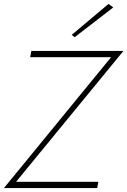

<svg xmlns="http://www.w3.org/2000/svg" viewBox="-30 -960 650 980"><path d="M124 -668H537L-10 0H466L472 -32H52L600 -700H130ZM548 -922 524 -940 336 -782 351 -770Z"/></svg>

Font: Jost* 200 Thin Italic
Style: Italic
Weight: 200
Italic angle: -10°
Version: Version 3.200; ttfautohint (v0.97) -l 8 -r 50 -G 200 -x 14 -